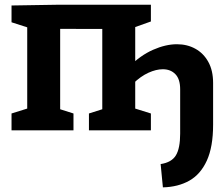

<svg xmlns="http://www.w3.org/2000/svg" viewBox="-20 -554 954 816"><path d="M554.7 -220.7V-57L527.7 -101L621.3 -71.7V0H358V-71.7L437.7 -97L414.7 -57V-467.3L451 -431L199.7 -431.3L235.7 -467.3V-57L212.7 -97L292.3 -71.7V0H29V-71.7L122.7 -101L95.7 -57V-477.3L131.7 -426.3L29 -459.3V-530.7L233 -534H621.3V-462.7L527.3 -429.3L554.7 -479.7V-263.3L528 -269.7Q576.7 -318.7 630.3 -342.3Q684 -366 732 -366Q775.7 -366 810.3 -346.8Q845 -327.7 865.3 -291Q885.7 -254.3 885.7 -201.3V-24.3Q885.7 70.3 859 128.7Q832.3 187 784.7 213.8Q737 240.7 672.3 242.3L662.7 143.3Q709.3 136.3 727.5 106.3Q745.7 76.3 745.7 14V-174.3Q745.7 -218 725.3 -238.8Q705 -259.7 672 -259.7Q643.7 -259.7 610.8 -244.8Q578 -230 545.3 -198.3Z"/></svg>

Font: Bitter Thin
Style: Regular
Weight: 100
Designer: Sol Matas, and Bitter project Authors
Foundry: Sol Matas
Version: Version 2.002